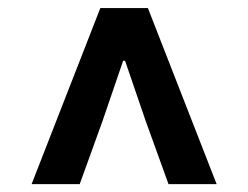

<svg xmlns="http://www.w3.org/2000/svg" viewBox="-20 -781 630 487"><path d="M60.2 -314 234.5 -760.6H355.1L529.5 -314H407.4L349.6 -473.9L297.3 -626.7H292.3L240 -473.9L182.2 -314Z"/></svg>

Font: Shanggu Sans SC VF
Style: Regular
Weight: 250
Designer: GuiWonder
Version: Version 1.021